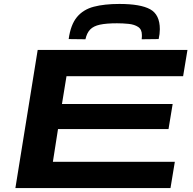

<svg xmlns="http://www.w3.org/2000/svg" viewBox="-20 -953 977 973"><path d="M58 0 171 -700H930L908 -567H317L294 -426H855L834 -299H274L248 -133H866L844 0ZM585 -933Q692 -933 741 -906Q790 -879 790 -805Q790 -781 784 -755L698 -754Q699 -761 699 -766.5Q699 -772 699 -776Q699 -804 680 -816.5Q661 -829 632 -832Q603 -835 573 -835Q519 -835 486.5 -828Q454 -821 437 -803.5Q420 -786 413 -754L328 -755Q338 -828 370 -866.5Q402 -905 455.5 -919Q509 -933 585 -933Z"/></svg>

Font: Georama Extra Expanded SemiBold
Style: Italic
Weight: 600
Width: 8
Italic angle: -9°
Designer: Jean-Baptiste Levee
Foundry: Production Type
Version: Version 1.000